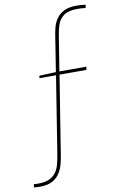

<svg xmlns="http://www.w3.org/2000/svg" viewBox="-116 -827 675 1084"><g transform="rotate(-10 221.5 -285.5)"><path d="M23 200Q14 200 5.5 199.5Q-3 199 -12 198L-9 180Q-7 180 0 180.5Q7 181 17 181Q58 181 83 168Q108 155 121 134.5Q134 114 140 89.5Q146 65 150 41L222 -411L229 -404H126L128 -418L231 -422L222 -414L256 -629Q259 -649 265.5 -673.5Q272 -698 287 -720Q302 -742 329.5 -756.5Q357 -771 402 -771Q416 -771 429 -770Q442 -769 455 -767L451 -749Q427 -752 405 -752Q352 -752 326 -732.5Q300 -713 290.5 -685Q281 -657 277 -632L242 -414L237 -422H398L395 -404H235L242 -411L170 40Q167 61 160.5 88.5Q154 116 139.5 141.5Q125 167 97 183.5Q69 200 23 200Z"/></g></svg>

Font: Bitter Thin
Style: Italic
Weight: 100
Italic angle: -9°
Designer: Sol Matas, and Bitter project Authors
Foundry: Sol Matas
Version: Version 2.002